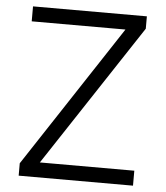

<svg xmlns="http://www.w3.org/2000/svg" viewBox="-51 -753 690 799"><g transform="rotate(5 293.5 -353.5)"><path d="M56.6 -51.8 446.3 -644.5H54.7V-707H530.3V-655.3L139.6 -62.5H534.2V0H56.6Z"/></g></svg>

Font: Pretendard Light
Style: Regular
Weight: 300
Designer: Base glyphs from Inter by Rasmus Andersson; Hangeul glyphs from Noto Sans CJK(Source Han Sans) by Jang Soo-young and Kan
Foundry: Kil Hyung-jin
Version: Version 1.309